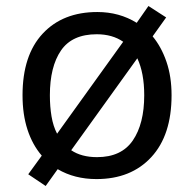

<svg xmlns="http://www.w3.org/2000/svg" viewBox="-20 -586 645 639"><path d="M551 -269Q551 -136 483.5 -63Q416 10 301 10Q228 10 172 -23L132 33L74 -6L119 -68Q88 -104 71.5 -154.5Q55 -205 55 -269Q55 -402 122 -474Q189 -546 304 -546Q377 -546 435 -510L474 -566L533 -528L488 -465Q517 -430 534 -380.5Q551 -331 551 -269ZM146 -269Q146 -231 151.5 -198.5Q157 -166 170 -141L390 -447Q354 -472 302 -472Q220 -472 183 -418Q146 -364 146 -269ZM460 -269Q460 -343 437 -392L217 -86Q251 -63 303 -63Q384 -63 422 -118.5Q460 -174 460 -269Z"/></svg>

Font: Noto Sans Grantha
Style: Regular
Weight: 400
Designer: Monotype Design Team
Foundry: Monotype Imaging Inc.
Version: Version 2.003; ttfautohint (v1.8.4.7-5d5b)